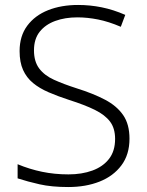

<svg xmlns="http://www.w3.org/2000/svg" viewBox="-20 -744 594 774"><path d="M502 -185Q502 -121 469.5 -77.5Q437 -34 381.5 -12Q326 10 255 10Q188 10 139.5 -1Q91 -12 51 -25V-82Q99 -62 149.5 -51.5Q200 -41 256 -41Q310 -41 352.5 -56.5Q395 -72 419.5 -103.5Q444 -135 444 -184Q444 -227 423.5 -254Q403 -281 362.5 -301Q322 -321 259 -341Q213 -356 176 -372Q139 -388 113 -409.5Q87 -431 73 -462Q59 -493 59 -538Q59 -599 90 -640.5Q121 -682 174 -703Q227 -724 295 -724Q343 -724 390 -714.5Q437 -705 485 -684L467 -636Q418 -657 375 -665.5Q332 -674 292 -674Q242 -674 202.5 -659.5Q163 -645 140 -616Q117 -587 117 -541Q117 -496 138 -468Q159 -440 197.5 -422.5Q236 -405 289 -388Q356 -367 403.5 -342Q451 -317 476.5 -280Q502 -243 502 -185Z"/></svg>

Font: Noto Sans Armenian Light
Style: Regular
Weight: 300
Designer: Monotype Design Team
Foundry: Monotype Imaging Inc.
Version: Version 2.007